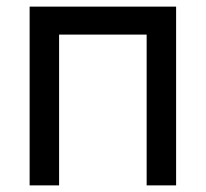

<svg xmlns="http://www.w3.org/2000/svg" viewBox="-20 -560 622 580"><path d="M69.5 0H158.5V-455.5H423V0H512V-540H69.5Z"/></svg>

Font: Eudonet Medium
Style: Regular
Weight: 500
Designer: Mikhail Sharanda
Foundry: Mikhail Sharanda
Version: Version 4.503;Glyphs 3.1.2 (3151)